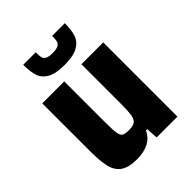

<svg xmlns="http://www.w3.org/2000/svg" viewBox="-205 -817 933 933"><g transform="rotate(-45 262.0 -350.0)"><path d="M52 -183V-510H203V-237Q203 -178 206.5 -155.5Q210 -133 220.5 -126.5Q231 -120 259 -120Q288 -120 300.5 -130Q313 -140 317 -164.5Q321 -189 321 -246V-510H471V0H328L324 -61H316Q283 8 186 8Q129 8 100 -12.5Q71 -33 61.5 -73Q52 -113 52 -183ZM119 -708H205Q205 -685 207.5 -673Q210 -661 222 -654Q234 -647 261 -647Q288 -647 300 -654Q312 -661 315 -673Q318 -685 318 -708H405Q405 -661 394.5 -630.5Q384 -600 352.5 -582.5Q321 -565 261 -565Q201 -565 170 -582.5Q139 -600 129 -630Q119 -660 119 -708Z"/></g></svg>

Font: Saira Semi Condensed
Style: Bold
Weight: 700
Width: 4
Designer: Hector Gatti with collaboration of the Omnibus-Type team
Foundry: Omnibus-Type
Version: Version 1.001; ttfautohint (v1.8)